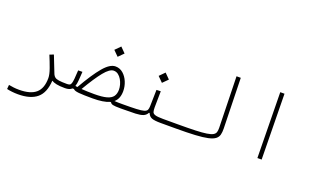

<svg xmlns="http://www.w3.org/2000/svg" viewBox="-93 -1192 3116 1910"><g transform="rotate(20 1465.0 -237.0)"><path d="M438 -25.4Q430.7 104 362.1 161.4Q293.5 218.8 162.1 218.8Q130.4 218.8 99.1 215.3Q67.9 211.9 43.5 206.1L47.4 161.6Q74.7 166.5 99.9 169.7Q125 172.9 157.7 172.9Q277.3 172.9 334.7 123Q392.1 73.2 392.1 -35.6Q392.1 -73.2 370.6 -133.5Q349.1 -193.8 321.8 -258.8L363.8 -275.4Q391.6 -207.5 406.7 -166Q421.9 -124.5 436 -91.8Q443.8 -74.2 457.5 -63.7Q471.2 -53.2 500.7 -48.8Q530.3 -44.4 585.9 -44.4Q604.5 -44.4 611.1 -39.3Q617.7 -34.2 617.7 -21.5Q617.7 -8.3 607.7 -3.4Q597.7 1.5 580.1 1.5Q522.5 1.5 489.3 -5.9Q456.1 -13.2 438 -25.4Z M1166.5 1.5Q1109.4 1.5 1088.1 -3.7Q1066.9 -8.8 1060.1 -23.9H1050.8Q989.7 3.4 874 3.4Q776.9 3.4 728.3 -1Q679.7 -5.4 668.5 -21.5H652.3Q629.4 1.5 580.1 1.5L585.9 -44.4Q603.5 -44.4 614 -49.3Q624.5 -54.2 629.9 -70.3Q635.3 -86.4 638.4 -119.6Q641.6 -152.8 644.5 -209.5L689.5 -210.4Q686 -158.7 683.3 -119.9Q680.7 -81.1 671.4 -54.7Q682.1 -52.7 693.8 -51.3Q786.1 -212.4 854.5 -293.2Q922.9 -374 981.4 -374Q1027.8 -374 1062.7 -343.5Q1097.7 -313 1117.2 -265.6Q1136.7 -218.3 1136.7 -168Q1136.7 -86.9 1087.9 -46.4Q1111.8 -44.9 1130.1 -44.7Q1148.4 -44.4 1171.9 -44.4Q1191.4 -44.4 1197.5 -39.3Q1203.6 -34.2 1203.6 -22.5Q1203.6 -11.2 1196.3 -4.9Q1189 1.5 1166.5 1.5ZM739.3 -46.9Q767.1 -44.9 801 -43.7Q835 -42.5 875.5 -42.5Q957.5 -42.5 1004.9 -55.4Q1052.2 -68.4 1072 -96.2Q1091.8 -124 1091.8 -168Q1091.8 -190.9 1084.5 -218.5Q1077.1 -246.1 1062.7 -271Q1048.3 -295.9 1027.3 -312Q1006.3 -328.1 979 -328.1Q936.5 -328.1 878.9 -257.3Q821.3 -186.5 739.3 -46.9ZM966.8 -470.7 912.6 -524.9 966.8 -579.6 1021 -524.9Z M1166 1.5 1171.9 -44.4Q1265.6 -44.4 1319.6 -46.9Q1373.5 -49.3 1398.9 -56.9Q1424.3 -64.5 1431.4 -79.3Q1438.5 -94.2 1439 -119.1L1442.9 -293.5L1487.8 -295.4L1485.4 -124Q1485.4 -93.8 1490.7 -76.4Q1496.1 -59.1 1521 -51.8Q1545.9 -44.4 1604.5 -44.4H1757.8Q1776.4 -44.4 1783 -40.8Q1789.6 -37.1 1789.6 -22Q1789.6 -7.3 1779.5 -2.9Q1769.5 1.5 1752 1.5H1593.3Q1527.8 1.5 1499 -10Q1470.2 -21.5 1457.5 -54.2H1450.7Q1436.5 -26.4 1408 -14.6Q1379.4 -2.9 1326.9 -0.7Q1274.4 1.5 1188 1.5Q1182.6 1.5 1177.2 1.5Q1171.9 1.5 1166 1.5ZM1469.7 -377.9 1415.5 -432.1 1469.7 -486.8 1523.9 -432.1Z M1752 1.5Q1725.1 1.5 1725.1 -21Q1725.1 -35.2 1734.1 -39.8Q1743.2 -44.4 1757.8 -44.4Q1871.1 -44.4 1945.1 -47.1Q2019 -49.8 2062.5 -56.6Q2106 -63.5 2126.7 -75.4Q2147.5 -87.4 2153.1 -106.2Q2158.7 -125 2158.2 -151.4L2145 -693.4H2189.9L2203.1 -161.1Q2204.1 -122.6 2196.8 -94.7Q2189.5 -66.9 2165 -48.3Q2140.6 -29.8 2091.1 -18.8Q2041.5 -7.8 1959 -3.2Q1876.5 1.5 1752 1.5Z M2618.2 0 2607.9 -693.4H2652.8L2663.1 0Z"/></g></svg>

Font: Cascadia Mono NF ExtraLight
Style: Regular
Weight: 200
Monospace: yes
Designer: Aaron Bell
Foundry: Saja Typeworks
Version: Version 2404.023; ttfautohint (v1.8.4)